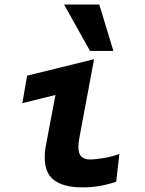

<svg xmlns="http://www.w3.org/2000/svg" viewBox="-20 -820 640 850"><path d="M178 -122.5Q178 -150 183.5 -178L225.5 -399.5L79 -363.5L100 -485L396.5 -558L331.5 -210.5Q327 -187.5 327 -170.5Q327 -138.5 340.8 -126.2Q354.5 -114 378.5 -114Q403 -114 441.8 -120.8Q480.5 -127.5 508.5 -138.5L494.5 -15.5Q450.5 -1 415.5 4.2Q380.5 9.5 343.5 9.5Q263.5 9.5 220.8 -21.5Q178 -52.5 178 -122.5ZM263.5 -800H419.5L482 -594.5H378.5Z"/></svg>

Font: JuliaMono ExtraBoldItalic
Style: Regular
Weight: 800
Italic angle: -9°
Monospace: yes
Designer: cormullion
Foundry: corm
Version: Version 0.049; ttfautohint (v1.8.4)